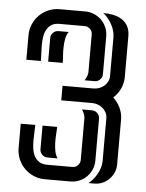

<svg xmlns="http://www.w3.org/2000/svg" viewBox="-49 -684 552 724"><g transform="rotate(5 227.0 -322.0)"><path d="M358.9 -249.5Q358.9 -260.7 354 -270.3Q349.1 -279.8 341.1 -286.9Q333 -293.9 322.5 -297.9Q312 -301.8 301.3 -301.8H183.6V-356.9H301.3Q312 -356.9 322.5 -360.8Q333 -364.7 341.1 -371.6Q349.1 -378.4 354 -388.2Q358.9 -397.9 358.9 -409.2V-556.2Q358.9 -568.4 355.2 -580.8Q351.6 -593.3 345.2 -604.7Q338.9 -616.2 330.6 -626.2Q322.3 -636.2 313 -643.6Q332.5 -643.6 350.8 -639.9Q369.1 -636.2 383.3 -627.2Q397.5 -618.2 406 -602.8Q414.6 -587.4 414.6 -564V-410.2Q414.6 -386.7 404.8 -366Q395 -345.2 377.9 -329.6Q395 -314 404.8 -293Q414.6 -272 414.6 -248.5V-79.6Q414.6 -63 408.2 -48.6Q401.9 -34.2 391.1 -23.4Q380.4 -12.7 366 -6.3Q351.6 0 335 0H313Q322.3 -7.3 330.6 -17.3Q338.9 -27.3 345.2 -38.8Q351.6 -50.3 355.2 -62.7Q358.9 -75.2 358.9 -87.4ZM276.4 -242.7Q276.4 -249.5 272.5 -259Q268.6 -268.6 264.6 -274.4H302.7Q314.5 -274.4 323 -265.6Q331.5 -256.8 331.5 -245.1V-86.9Q331.5 -68.8 324.7 -53Q317.9 -37.1 306.2 -25.4Q294.4 -13.7 278.6 -6.8Q262.7 0 244.6 0H147.5Q125 0 105.2 -8.5Q85.4 -17.1 70.8 -31.7Q56.2 -46.4 47.6 -66.2Q39.1 -85.9 39.1 -108.4V-200.7H94.2Q94.2 -189 93.3 -173.8Q92.3 -158.7 92.3 -142.3Q92.3 -126 94.5 -110.4Q96.7 -94.7 103.3 -82.5Q109.9 -70.3 121.3 -62.7Q132.8 -55.2 151.9 -55.2H247.6Q259.3 -55.2 267.8 -63.7Q276.4 -72.3 276.4 -84ZM276.4 -559.6Q276.4 -571.3 267.8 -579.8Q259.3 -588.4 247.6 -588.4H151.9Q132.8 -588.4 121.3 -580.8Q109.9 -573.2 103.3 -561Q96.7 -548.8 94.5 -533.2Q92.3 -517.6 92.3 -501.2Q92.3 -484.9 93.3 -469.7Q94.2 -454.6 94.2 -442.9H39.1V-535.2Q39.1 -557.6 47.6 -577.4Q56.2 -597.2 70.8 -611.8Q85.4 -626.5 105.2 -635Q125 -643.6 147.5 -643.6H244.6Q262.7 -643.6 278.6 -636.7Q294.4 -629.9 306.2 -618.2Q317.9 -606.4 324.7 -590.6Q331.5 -574.7 331.5 -556.6V-413.6Q331.5 -401.9 323 -393.3Q314.5 -384.8 302.7 -384.8H264.6Q268.6 -390.1 272.5 -399.7Q276.4 -409.2 276.4 -416ZM176.8 -200.7Q176.8 -188 175.5 -172.4Q174.3 -156.7 174.8 -140.6Q175.3 -124.5 178 -109.4Q180.7 -94.2 189 -82.5H150.9Q138.7 -82.5 130.1 -91.1Q121.6 -99.6 121.6 -111.8V-200.7ZM121.6 -442.9V-531.7Q121.6 -543.9 130.1 -552.5Q138.7 -561 150.9 -561H189Q180.7 -549.3 178 -534.2Q175.3 -519 174.8 -502.9Q174.3 -486.8 175.5 -471.2Q176.8 -455.6 176.8 -442.9Z"/></g></svg>

Font: Isar CAT
Style: Regular
Weight: 400
Designer: Digitized by Peter Wiegel
Foundry: CAT-Fonts, Peter Wiegel
Version: Version 1.000; ttfautohint (v1.3)